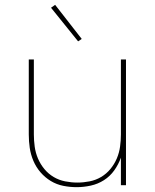

<svg xmlns="http://www.w3.org/2000/svg" viewBox="-20 -766 640 794"><path d="M297 8Q269 8 241.5 2.5Q214 -3 190 -17.5Q166 -32 147.5 -53.5Q129 -75 118 -101Q107 -127 103 -154.5Q99 -182 99 -210V-520H120V-210Q120 -185 123.5 -159.5Q127 -134 137 -110.5Q147 -87 163.5 -67Q180 -47 202 -34Q224 -21 249.5 -16Q275 -11 300 -11Q325 -11 350.5 -16Q376 -21 398 -34Q420 -47 436.5 -67Q453 -87 463 -110.5Q473 -134 476.5 -159.5Q480 -185 480 -210V-520H501V0H480V-114Q470 -86 452.5 -61.5Q435 -37 410 -21Q385 -5 355.5 1.5Q326 8 297 8ZM303 -595 191 -734 208 -746 318 -605Z"/></svg>

Font: Iosevka Thin Extended
Style: Regular
Weight: 100
Width: 7
Monospace: yes
Designer: Belleve Invis
Foundry: Belleve Invis
Version: Version 32.5.0; ttfautohint (v1.8.4)